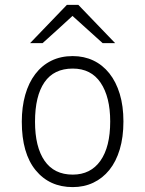

<svg xmlns="http://www.w3.org/2000/svg" viewBox="-20 -752 593 784"><path d="M277 -39Q350 -39 390 -95.5Q430 -152 430 -256Q430 -356 391 -414Q352 -472 277 -472Q200 -472 161.5 -416Q123 -360 123 -255Q123 -152 162 -95.5Q201 -39 277 -39ZM277 -523Q323 -523 361 -505Q399 -487 426.5 -452.5Q454 -418 469 -368.5Q484 -319 484 -256Q484 -192 469 -142Q454 -92 426.5 -58Q399 -24 361 -6Q323 12 277 12Q182 12 125.5 -57Q69 -126 69 -255Q69 -315 83 -364.5Q97 -414 124 -449.5Q151 -485 189.5 -504Q228 -523 277 -523ZM103 -576 253 -732H300L450 -576H399L276 -687Q246 -659 215.5 -631.5Q185 -604 154 -576Z"/></svg>

Font: Transpass ExtraLight
Style: Regular
Weight: 200
Designer: Delve Withrington
Foundry: Delve Fonts
Version: Version 1.001;December 18, 2019;FontCreator 12.0.0.2547 64-b